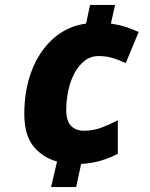

<svg xmlns="http://www.w3.org/2000/svg" viewBox="-20 -744 604 774"><path d="M210 -93Q153 -108 115.5 -153.5Q78 -199 78 -285Q78 -380 107.5 -458Q137 -536 193 -587Q249 -638 327 -649L343 -724H444L427 -649Q460 -644 486.5 -635.5Q513 -627 539 -615L487 -490Q458 -503 433 -510.5Q408 -518 377 -518Q345 -518 320.5 -498.5Q296 -479 279.5 -447.5Q263 -416 255 -377.5Q247 -339 247 -301Q247 -258 265.5 -237.5Q284 -217 319 -217Q355 -217 387.5 -229Q420 -241 455 -259V-124Q422 -107 387 -96.5Q352 -86 307 -83L287 10H186Z"/></svg>

Font: Noto Sans ExtraBold
Style: Italic
Weight: 800
Italic angle: -12°
Designer: Monotype Design Team
Foundry: Monotype Imaging Inc.
Version: Version 2.013; ttfautohint (v1.8.4.7-5d5b)